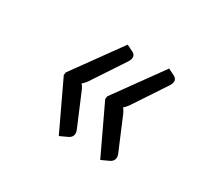

<svg xmlns="http://www.w3.org/2000/svg" viewBox="-87 -568 687 637"><g transform="rotate(30 256.0 -249.5)"><path d="M107.4 -60.5ZM107.4 -244.1 108.9 -254.9 240.7 -437.5 266.1 -424.8Q275.9 -419.4 276.6 -410.4Q277.3 -401.4 270 -390.1L188 -266.1Q179.2 -254.4 172.4 -249Q175.3 -246.6 178 -242.4Q180.7 -238.3 183.1 -232.9L235.4 -108.9Q240.2 -97.7 237.3 -88.4Q234.4 -79.1 223.1 -73.7L194.3 -60.5ZM266.1 -244.1 267.6 -254.9 399.4 -437.5 424.8 -424.8Q434.6 -419.4 435.3 -410.4Q436 -401.4 428.7 -390.1L346.7 -266.1Q337.9 -254.4 331.1 -249Q334 -246.6 336.7 -242.4Q339.4 -238.3 341.8 -232.9L394 -108.9Q398.9 -97.7 396 -88.4Q393.1 -79.1 381.8 -73.7L353 -60.5Z"/></g></svg>

Font: Carlito
Style: Italic
Weight: 400
Italic angle: -7°
Designer: Lukasz Dziedzic
Foundry: tyPoland Lukasz Dziedzic
Version: Version 1.104